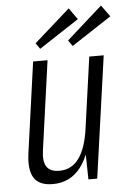

<svg xmlns="http://www.w3.org/2000/svg" viewBox="-54 -800 571 848"><g transform="rotate(-5 231.5 -376.5)"><path d="M115 -145Q108 -97 123.5 -73Q139 -49 180 -49Q234 -49 266.5 -93.5Q299 -138 311 -225L340 -290L332 -231Q316 -113 269.5 -53Q223 7 146 7Q86 7 63 -28.5Q40 -64 50 -138L106 -540H170ZM343 0H304L301 -154L355 -540H419ZM319 -709 142 -593 124 -619 283 -760ZM463 -709 286 -593 268 -619 426 -760Z"/></g></svg>

Font: Pathway Extreme Condensed ExtraLight
Style: Italic
Weight: 250
Width: 3
Italic angle: -8°
Version: Version 1.001;gftools[0.9.26]